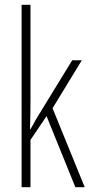

<svg xmlns="http://www.w3.org/2000/svg" viewBox="-20 -780 379 800"><path d="M107 -365Q107 -332 106.5 -303Q106 -274 105 -242H107Q114 -253 118.5 -261.5Q123 -270 127.5 -278.5Q132 -287 138 -296L281 -529H321L199 -329L333 0H294L174 -296L107 -197V0H70V-760H107Z"/></svg>

Font: Noto Sans Khmer ExtraCondensed ExtraLight
Style: Regular
Weight: 250
Width: 2
Designer: Danh Hong and the Monotype Design Team
Foundry: Monotype Imaging Inc.
Version: Version 2.004